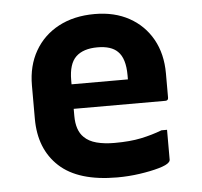

<svg xmlns="http://www.w3.org/2000/svg" viewBox="-45 -597 690 655"><g transform="rotate(-5 300.0 -269.0)"><path d="M302 -550Q370 -550 420.5 -522Q471 -494 499 -444Q527 -394 527 -327V-244Q527 -234 517 -234H203V-210Q203 -160 228 -136Q244 -120 270.5 -113Q297 -106 332 -106Q385 -106 423 -114Q461 -122 495 -135H514V-32Q514 -28 510 -24Q502 -15 474 -7Q446 1 408 6.5Q370 12 331 12Q198 12 133 -48Q68 -108 68 -212V-326Q68 -393 97 -443.5Q126 -494 178.5 -522Q231 -550 302 -550ZM302 -436Q253 -436 228 -412Q203 -388 203 -332V-318H396V-332Q396 -390 371 -414Q349 -436 302 -436Z"/></g></svg>

Font: Recursive Sn Lnr St
Style: Bold
Weight: 700
Version: Version 1.079;hotconv 1.0.112;makeotfexe 2.5.65598; ttfautoh